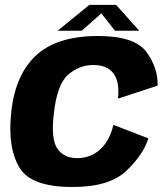

<svg xmlns="http://www.w3.org/2000/svg" viewBox="-20 -742 672 768"><path d="M270 6Q417.5 6 485.2 -58.5Q553 -123 573.5 -188.5L433.5 -242.5Q419 -179.5 380.8 -144.5Q342.5 -109.5 288.5 -109.5Q235.5 -109.5 209.5 -147.5Q183.5 -185.5 195 -284.5Q207.5 -404 252.2 -443Q297 -482 353.5 -482Q408 -482 433.5 -448.8Q459 -415.5 452 -347.5L610.5 -399.5Q612.5 -470 565.8 -534Q519 -598 372 -598Q203.5 -598 119.8 -516.2Q36 -434.5 23.5 -277Q12 -146 58.8 -70Q105.5 6 270 6ZM210.5 -619H307L385.5 -688.5L440 -619H537L444.5 -722.5H337.5Z"/></svg>

Font: Anybody UltraCondensed Thin
Style: Bold Italic
Weight: 700
Italic angle: -10°
Version: Version 1.111